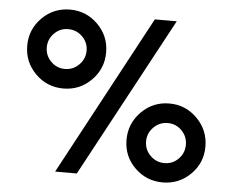

<svg xmlns="http://www.w3.org/2000/svg" viewBox="-50 -746 984 812"><g transform="rotate(5 442.0 -340.0)"><path d="M609 -220Q584 -195 584 -160Q584 -125 609 -100Q634 -75 669 -75Q704 -75 728.5 -100Q753 -125 753 -160Q753 -195 728.5 -220Q704 -245 669 -245Q634 -245 609 -220ZM668.5 -328Q738 -328 787 -278.5Q836 -229 836 -159.5Q836 -90 787 -41.5Q738 7 668.5 7Q599 7 550 -41.5Q501 -90 501 -159.5Q501 -229 550 -278.5Q599 -328 668.5 -328ZM215 -604Q180 -604 155.5 -579Q131 -554 131 -519.5Q131 -485 155.5 -460Q180 -435 215 -435Q250 -435 275 -460Q300 -485 300 -520Q300 -555 275 -579.5Q250 -604 215 -604ZM215.5 -687Q285 -687 334 -638Q383 -589 383 -519.5Q383 -450 334 -401Q285 -352 215.5 -352Q146 -352 97 -401Q48 -450 48 -519.5Q48 -589 97 -638Q146 -687 215.5 -687ZM304 1H212L576 -677H669Z"/></g></svg>

Font: Hind Colombo Medium
Style: Regular
Weight: 500
Designer: Jyotish Sonowal, Aditi Pimprikar
Foundry: Indian Type Foundry
Version: Version 1.000;PS 1.0;hotconv 1.0.86;makeotf.lib2.5.63406; tt